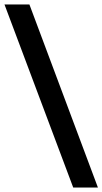

<svg xmlns="http://www.w3.org/2000/svg" viewBox="-20 -728 456 855"><path d="M416 107 111 -708H0L306 107Z"/></svg>

Font: Rowdies Light
Style: Regular
Weight: 300
Designer: Jaikishan Patel
Version: Version 1.000; ttfautohint (v1.8.3)